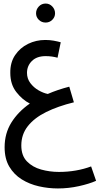

<svg xmlns="http://www.w3.org/2000/svg" viewBox="-20 -790 589 1081"><path d="M306 271Q252 271 199 259Q146 247 102.5 220Q59 193 32.5 148.5Q6 104 6 39Q6 -39 44 -100Q82 -161 148 -207Q106 -228 72 -271.5Q38 -315 38 -379Q37 -438 65 -479.5Q93 -521 138 -543Q183 -565 235 -565Q260 -565 282 -561Q304 -557 322 -552L304 -465Q290 -469 273 -471.5Q256 -474 237 -474Q187 -474 159.5 -446.5Q132 -419 132 -380Q132 -347 151 -322Q170 -297 197 -281.5Q224 -266 249 -261Q304 -285 370 -302L396 -214Q306 -192 239.5 -159Q173 -126 136.5 -79.5Q100 -33 100 29Q100 86 131.5 118.5Q163 151 211.5 164.5Q260 178 312 178Q361 178 407 170Q453 162 493 147L521 228Q483 245 424.5 258Q366 271 306 271ZM237 -663Q214 -663 198.5 -678.5Q183 -694 183 -715Q183 -737 198.5 -753.5Q214 -770 237 -770Q259 -770 274.5 -753.5Q290 -737 290 -715Q290 -694 274.5 -678.5Q259 -663 237 -663Z"/></svg>

Font: Noto Sans Arabic UI Cn Md
Style: Regular
Weight: 500
Width: 3
Designer: Monotype Design Team, Nadine Chahine and Nizar Qandah
Foundry: Monotype Imaging Inc.
Version: Version 2.010; ttfautohint (v1.8.4.7-5d5b)